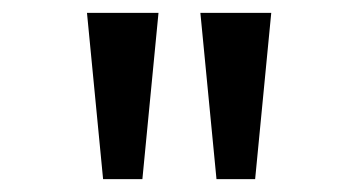

<svg xmlns="http://www.w3.org/2000/svg" viewBox="-20 -749 542 298"><path d="M140 -471 115 -729H226L201 -471ZM316 -471 291 -729H401L376 -471Z"/></svg>

Font: lgurmukhi15
Style: Book
Weight: 400
Designer: Jelle Bosma - Monotype Design Team
Foundry: Monotype Imaging Inc.
Version: Version 2.003